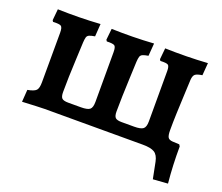

<svg xmlns="http://www.w3.org/2000/svg" viewBox="-103 -615 1043 903"><g transform="rotate(20 418.0 -164.0)"><path d="M35.2 4.6 39.5 -56.3Q71.9 -62.3 82 -72.8Q92 -83.3 92 -113.4L92.6 -361.7Q92.6 -387.8 84.2 -393.9Q75.9 -399.9 43.6 -398.3L39.4 -405.4L44.8 -461.6Q99.1 -460 151.6 -460.8Q204 -461.6 257.2 -465.1L252.9 -401.9Q234.3 -398.9 225.1 -394.9Q215.8 -390.8 213.2 -381.8Q210.6 -372.8 209.6 -355.2Q208.1 -317.4 205.8 -271.7Q203.5 -226 202.2 -181.7Q201 -137.5 201 -104.4Q201 -81.4 209.2 -73.5Q217.5 -65.6 240.8 -65.6H304.1Q337 -65.6 348.5 -74.9Q359.9 -84.1 359.9 -112.8L360 -361.7Q360 -387.3 352.1 -393.3Q344.3 -399.4 312.9 -398.3L308.2 -405.4L314.1 -461.6Q367.5 -460 419.7 -460.8Q471.8 -461.6 525.1 -465.1L520.2 -401.9Q501.6 -398.9 492.4 -394.9Q483.2 -390.8 480.3 -381.8Q477.5 -372.8 476.5 -355.2Q475 -317.4 473 -271.5Q471 -225.6 469.7 -181.5Q468.4 -137.5 468.4 -104.4Q468.4 -81.4 476.7 -73.5Q485 -65.6 507.7 -65.6H570.5Q603.4 -65.6 615.4 -74.9Q627.4 -84.1 627.4 -112.3L627.5 -364.5Q627.5 -388.7 619.4 -394.3Q611.3 -399.8 580.8 -398.3L576.5 -405.4L582 -461.6Q634.7 -460 688.5 -460.8Q742.2 -461.6 794.7 -465.1L789.8 -402.8Q763.2 -398.8 754.6 -391.3Q746 -383.8 744.5 -363.8Q743 -325 740.7 -280.3Q738.4 -235.6 736.9 -191.3Q735.3 -146.9 735.3 -108.2L681.4 0H146.8Q133.7 0 105.7 1.3Q77.7 2.6 35.2 4.6ZM738 136.9 721.7 54.8Q715.2 22.8 696.8 11.4Q678.3 0 638.1 0L735.3 -108.2Q735.3 -82.1 741.3 -72.4Q747.2 -62.7 764.8 -61.7L798.5 -60.1L804 -51.3Q803.6 -4.8 805.6 40.9Q807.6 86.6 812 131.6Z"/></g></svg>

Font: Alegreya
Style: Regular
Weight: 400
Designer: Juan Pablo del Peral
Foundry: Huerta Tipografica
Version: Version 2.009